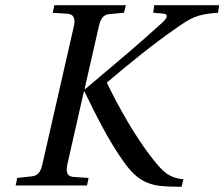

<svg xmlns="http://www.w3.org/2000/svg" viewBox="-20 -712 861 737"><path d="M40 0H314L320 -29L261 -33C237 -35 232 -52 239 -83L302 -361H304C350 -267 399 -167 460 -84C508 -19 551 2 628 4L677 5L684 -24C627 -29 603 -56 567 -101C500 -185 432 -307 390 -395C480 -471 563 -539 655 -603C712 -643 736 -658 817 -663L821 -692H572L568 -663L606 -660C625 -658 625 -646 605 -627C509 -539 411 -458 307 -370L305 -372L359 -609C366 -640 376 -656 401 -658L456 -663L463 -692H189L182 -663L241 -659C264 -657 270 -639 263 -609L143 -83C136 -51 125 -37 101 -35L46 -29Z"/></svg>

Font: Heuristica
Style: Italic
Weight: 400
Italic angle: -13°
Version: Version 1.0.1